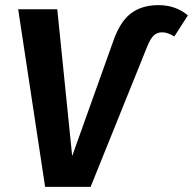

<svg xmlns="http://www.w3.org/2000/svg" viewBox="-20 -728 752 748"><path d="M155.8 0 50.8 -691.9H203.1L261.2 -120.1L419.9 -564Q446.3 -642.1 489 -675Q531.7 -708 597.2 -708Q665 -708 711.9 -668L659.2 -585.9Q633.3 -602.1 611.8 -602.1Q591.8 -602.1 578.9 -589.8Q565.9 -577.6 553.2 -545.9L333 0Z"/></svg>

Font: FiraGO SemiBold
Style: Italic
Weight: 600
Italic angle: -8°
Designer: bBox Type GmbH
Foundry: bBox Type GmbH
Version: Version 1.001;PS 001.001;hotconv 1.0.88;makeotf.lib2.5.64775